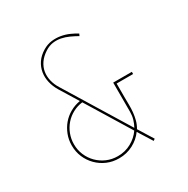

<svg xmlns="http://www.w3.org/2000/svg" viewBox="-172 -899 1044 1069"><g transform="rotate(-30 350.0 -364.5)"><path d="M300 7Q259 7 224 -8Q189 -23 162.5 -49.5Q136 -76 121 -111Q106 -146 106 -187Q106 -223 118.5 -255.5Q131 -288 152.5 -313.5Q174 -339 204 -356Q234 -373 269 -379L197 -496Q179 -526 171.5 -558Q164 -590 169 -621Q174 -652 192 -679Q210 -706 243 -726Q271 -743 300.5 -746.5Q330 -750 358 -745Q386 -740 410.5 -729Q435 -718 454 -706L448 -693Q425 -706 401 -717Q377 -728 352 -733Q327 -738 301.5 -734.5Q276 -731 251 -715Q220 -695 203 -670Q186 -645 181.5 -617.5Q177 -590 184 -560.5Q191 -531 208 -504L457 -98Q468 -118 474.5 -140Q481 -162 481 -187V-375H601V-361H495V-274Q495 -249 495.5 -224.5Q496 -200 493.5 -176Q491 -152 485 -129Q479 -106 466 -84L525 11L514 19L457 -72Q431 -36 390 -14.5Q349 7 300 7ZM300 -7Q347 -7 386 -28.5Q425 -50 449 -85L277 -366Q244 -362 215 -346.5Q186 -331 165 -307Q144 -283 132 -252Q120 -221 120 -187Q120 -149 134 -116.5Q148 -84 172.5 -59.5Q197 -35 229.5 -21Q262 -7 300 -7Z"/></g></svg>

Font: Josefin Slab Thin
Style: Regular
Weight: 100
Designer: Santiago Orozco
Foundry: Typemade
Version: Version 2.000